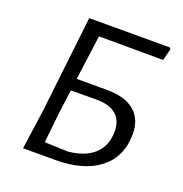

<svg xmlns="http://www.w3.org/2000/svg" viewBox="-118 -744 807 848"><g transform="rotate(20 285.5 -320.0)"><path d="M199 -369H340Q426 -369 470.5 -331.5Q515 -294 515 -224Q515 -118 440.5 -59Q366 0 232 0H81L108 -193L159 -640H538L543 -633L529 -578L227 -579ZM192 -312 177 -199 162 -58 272 -54Q352 -62 394 -101.5Q436 -141 436 -209Q436 -259 404.5 -286Q373 -313 312 -313Z"/></g></svg>

Font: Alegreya Sans SC
Style: Italic
Weight: 400
Italic angle: -7°
Designer: Juan Pablo del Peral
Foundry: Huerta Tipografica
Version: Version 2.008; ttfautohint (v1.6)